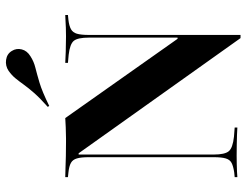

<svg xmlns="http://www.w3.org/2000/svg" viewBox="-110 -698 818 637"><g transform="rotate(-90 298.5 -379.0)"><path d="M491.1 10.5 108.9 -526.6H104.8V-201.6H96V-492.7Q96 -518.5 91.9 -532.3Q87.9 -546 77.4 -552Q66.9 -558.1 45.2 -560.5L29.8 -562.1V-571Q41.9 -571 59.7 -570.2Q77.4 -569.4 99.6 -569Q121.8 -568.5 146 -568.5H158.9Q178.2 -568.5 195.2 -569.4Q212.1 -570.2 225.8 -571L488.7 -198.4H492.7V-492.7Q492.7 -529 482.3 -542.3Q471.8 -555.6 435.5 -559.7L408.9 -562.1V-571Q422.6 -570.2 445.6 -569.4Q468.5 -568.5 496.8 -568.5Q512.1 -568.5 525.4 -569Q538.7 -569.4 549.6 -570.2Q560.5 -571 567.7 -571V-562.1L551.6 -560.5Q531.5 -558.1 520.6 -552Q509.7 -546 505.6 -532.3Q501.6 -518.5 501.6 -492.7V10.5ZM104.8 -78.2Q104.8 -41.9 115.7 -28.6Q126.6 -15.3 163.7 -11.3L194.4 -8.9V0Q184.7 -0.8 170.2 -1.2Q155.6 -1.6 138.3 -2Q121 -2.4 100.8 -2.4Q86.3 -2.4 72.6 -2Q58.9 -1.6 48 -1.2Q37.1 -0.8 29.8 0V-8.9L46 -10.5Q66.9 -13.7 77.4 -19.4Q87.9 -25 91.9 -38.7Q96 -52.4 96 -78.2V-201.6H104.8ZM266.1 -624.2 262.9 -629Q291.9 -654.8 309.3 -674.6Q326.6 -694.4 337.5 -709.7Q348.4 -725 358.1 -736.7Q367.7 -748.4 382.3 -758.9Q399.2 -770.2 419 -767.3Q438.7 -764.5 448.4 -748.4Q458.1 -733.1 453.6 -715.3Q449.2 -697.6 430.6 -686.3Q412.9 -675 393.1 -670.2Q373.4 -665.3 343.5 -656.5Q313.7 -647.6 266.1 -624.2Z"/></g></svg>

Font: Playfair 144pt SemiCondensed
Style: Bold
Weight: 700
Width: 4
Designer: Claus Eggers Sørensen
Foundry: Claus Eggers Sørensen
Version: Version 2.203